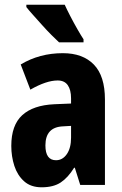

<svg xmlns="http://www.w3.org/2000/svg" viewBox="-20 -786 520 816"><path d="M247 -560Q332 -560 379 -511.5Q426 -463 426 -363V0H321L298 -73H295Q269 -31 238 -10.5Q207 10 157 10Q111 10 82.5 -15.5Q54 -41 41 -81Q28 -121 28 -166Q28 -254 74.5 -296.5Q121 -339 211 -343L282 -346V-368Q282 -404 268 -424Q254 -444 225 -444Q177 -444 109 -405L68 -512Q148 -560 247 -560ZM248 -249Q173 -246 173 -168Q173 -105 218 -105Q246 -105 264 -131Q282 -157 282 -201V-251ZM255 -766Q264 -746 279 -717Q294 -688 309.5 -661Q325 -634 335 -619V-606H231Q218 -618 198.5 -637.5Q179 -657 158.5 -680Q138 -703 120 -723Q102 -743 92 -756V-766Z"/></svg>

Font: Noto Sans Telugu ExtraCondensed ExtraBold
Style: Regular
Weight: 800
Width: 2
Designer: Jelle Bosma - Monotype Design Team
Foundry: Monotype Imaging Inc.
Version: Version 2.005; ttfautohint (v1.8.4.7-5d5b)